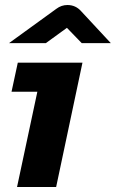

<svg xmlns="http://www.w3.org/2000/svg" viewBox="-20 -746 462 766"><path d="M48 0 129 -380H26L51 -496H309L204 0ZM16 -574 205 -711Q225 -726 249 -726Q282 -726 304 -701L422 -574H306L247 -635L163 -574Z"/></svg>

Font: Atkinson Hyperlegible
Style: Bold Italic
Weight: 700
Italic angle: -12°
Designer: Elliott Scott, Megan Eiswerth, Linus Boman, Theodore Petrosky
Foundry: Braille Institute
Version: Version 1.006; ttfautohint (v1.8.3)